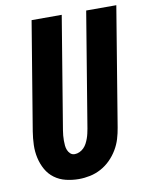

<svg xmlns="http://www.w3.org/2000/svg" viewBox="-84 -797 677 866"><g transform="rotate(-10 254.5 -363.5)"><path d="M207 8Q177 8 148 1Q119 -6 96 -23Q73 -40 59 -65Q45 -90 38.5 -119Q32 -148 33 -178.5Q34 -209 39 -240L121 -735H259L174 -221Q172 -209 171 -197.5Q170 -186 170 -174.5Q170 -163 171 -152Q172 -141 176 -131Q180 -121 188 -113.5Q196 -106 208 -106Q219 -106 230 -111Q241 -116 249.5 -124.5Q258 -133 263.5 -143.5Q269 -154 273 -165Q277 -176 279.5 -187Q282 -198 284 -209L371 -735H509L419 -190Q415 -165 407.5 -140Q400 -115 386 -91.5Q372 -68 352.5 -48.5Q333 -29 309 -16Q285 -3 259 2.5Q233 8 207 8Z"/></g></svg>

Font: Iosevka Term Curly Hv Obl
Style: Regular
Weight: 900
Italic angle: -9°
Designer: Belleve Invis
Foundry: Belleve Invis
Version: Version 32.3.0